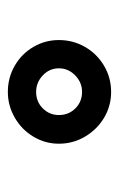

<svg xmlns="http://www.w3.org/2000/svg" viewBox="73 -937 303 489"><g transform="rotate(90 224.5 -692.5)"><path d="M346 -691Q346 -656 328 -626Q310 -596 279.5 -578.5Q249 -561 214 -561Q178 -561 147.5 -578.5Q117 -596 99.5 -626Q82 -656 82 -691Q82 -727 99.5 -757.5Q117 -788 147.5 -806Q178 -824 214 -824Q250 -824 280 -806Q310 -788 328 -757.5Q346 -727 346 -691ZM214 -633Q239 -633 256 -650Q273 -667 273 -691Q273 -716 256 -733Q239 -750 214 -750Q190 -750 172 -732.5Q154 -715 154 -691Q154 -667 172 -650Q190 -633 214 -633Z"/></g></svg>

Font: SUIT SemiBold
Style: Regular
Weight: 600
Designer: Sunn Youn; Korean Glyphs from Source Han Sans (Sandoll Communications; Soo-young Jang, Joo-yeon Kang)
Foundry: Sunn
Version: Version 1.140